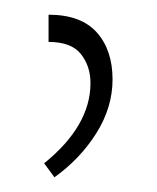

<svg xmlns="http://www.w3.org/2000/svg" viewBox="-20 -780 214 261"><path d="M46 -760Q90 -760 111.5 -736Q133 -712 133 -672Q133 -634 111 -599Q89 -564 54 -539L40 -558Q103 -609 103 -667Q103 -690 90 -706.5Q77 -723 46 -723Z"/></svg>

Font: Noto Serif Armenian SemiCondensed ExtraLight
Style: Regular
Weight: 200
Width: 4
Designer: Monotype Design Team
Foundry: Monotype Imaging Inc.
Version: Version 2.008; ttfautohint (v1.8.4.7-5d5b)